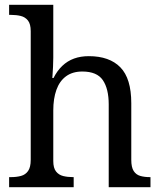

<svg xmlns="http://www.w3.org/2000/svg" viewBox="-20 -780 675 800"><path d="M18 0V-42H26Q49 -42 67.5 -47Q86 -52 97 -67.5Q108 -83 108 -114V-650Q108 -680 96.5 -694.5Q85 -709 66.5 -713.5Q48 -718 26 -718H18V-760H202V-540Q202 -522 201 -502.5Q200 -483 199 -469Q198 -455 198 -455H203Q218 -485 239.5 -505.5Q261 -526 288.5 -536Q316 -546 350 -546Q436 -546 481.5 -499.5Q527 -453 527 -350V-114Q527 -83 537 -67.5Q547 -52 564.5 -47Q582 -42 604 -42H607V0H433V-345Q433 -410 408.5 -446Q384 -482 323 -482Q282 -482 255 -462Q228 -442 215 -405.5Q202 -369 202 -320V-109Q202 -80 213.5 -65.5Q225 -51 243.5 -46.5Q262 -42 284 -42H287V0Z"/></svg>

Font: Noto Rashi Hebrew
Style: Regular
Weight: 400
Version: Version 1.006